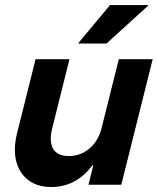

<svg xmlns="http://www.w3.org/2000/svg" viewBox="-20 -736 628 765"><path d="M184.2 9.2Q129.2 9.2 92.9 -18.3Q56.7 -45.8 44.6 -93.8Q32.5 -141.7 47.5 -203.3L121.7 -500H256.7L187.5 -222.5Q175 -170.8 192.1 -142.5Q209.2 -114.2 254.2 -114.2Q300.8 -114.2 336.7 -144.6Q372.5 -175 385 -226.7L453.3 -500H588.3L463.3 0H332.5L351.7 -77.5H348.3Q283.3 9.2 184.2 9.2ZM292.5 -562.5 293.3 -565.8 418.3 -715.8H570L569.2 -712.5L404.2 -562.5Z"/></svg>

Font: Funnel Sans
Style: Bold Italic
Weight: 700
Italic angle: -14.036°
Designer: NORD ID, Kristian Moeller
Foundry: Dicotype
Version: Version 1.000